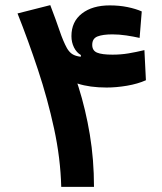

<svg xmlns="http://www.w3.org/2000/svg" viewBox="-20 -724 626 744"><path d="M217.3 0Q214.4 -110.8 189.5 -225.8Q164.6 -340.8 127 -454.1Q89.4 -567.4 47.9 -671.9L174.8 -704.1Q197.8 -644 211.2 -604.2Q224.6 -564.5 239.3 -537.6Q246.6 -524.9 256.3 -517.1Q266.1 -509.3 282 -505.9Q297.9 -502.4 322.8 -502.4L321.3 -475.6L291.5 -488.3L293.5 -510.7Q276.9 -520 266.8 -540Q256.8 -560.1 256.8 -584Q256.8 -640.1 297.4 -671.6Q337.9 -703.1 405.3 -703.1Q442.4 -703.1 474.4 -696.5Q506.3 -689.9 529.3 -679.7L521 -577.1Q497.1 -582.5 469.2 -586.7Q441.4 -590.8 415.5 -590.8Q378.4 -590.8 357.9 -582.8Q337.4 -574.7 337.4 -550.3Q337.4 -527.8 356.2 -520Q375 -512.2 416 -512.2Q448.2 -512.2 477.5 -517.1Q506.8 -522 539.6 -529.8L545.4 -413.1Q513.7 -398.9 471.9 -391.8Q430.2 -384.8 393.1 -384.8Q328.1 -384.8 280.8 -400.1Q233.4 -415.5 203.4 -445.1Q173.3 -474.6 159.7 -516.6L221.2 -550.3Q256.8 -474.1 284.4 -386.7Q312 -299.3 328.1 -202.4Q344.2 -105.5 344.2 0Z"/></svg>

Font: Cascadia Mono
Style: Regular
Weight: 400
Monospace: yes
Designer: Aaron Bell
Foundry: Saja Typeworks
Version: Version 2404.023